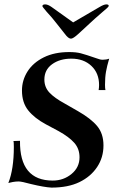

<svg xmlns="http://www.w3.org/2000/svg" viewBox="-20 -844 527 874"><path d="M122 -6Q78 -18 65 -18Q52 -18 38 -15.5Q24 -13 18 -11Q43 -74 43 -175Q43 -199 41 -202L71 -203Q69 -22 220 -22Q269 -22 305.5 -52Q342 -82 342 -128Q342 -167 318 -194Q294 -221 247 -247L189 -278Q137 -306 108.5 -341.5Q80 -377 80 -432Q80 -479 105.5 -519Q131 -559 179.5 -583Q228 -607 295 -607Q326 -607 347.5 -601.5Q369 -596 421 -578Q436 -572 447 -572Q464 -572 477 -577Q467 -543 462.5 -517.5Q458 -492 458 -458Q458 -442 460 -434H429Q431 -446 431 -457Q431 -511 396 -544Q361 -577 305 -577Q252 -577 217 -551.5Q182 -526 182 -482Q182 -447 205 -422.5Q228 -398 274 -373L335 -338Q393 -305 422 -270.5Q451 -236 451 -182Q451 -127 422 -83.5Q393 -40 341.5 -15Q290 10 214 10Q180 8 122 -6ZM275 -690 237 -738Q218 -763 191 -792Q173 -813 173 -816Q173 -824 186 -824Q198 -824 215 -812L313 -742L433 -812Q453 -824 464 -824Q475 -824 475 -817Q475 -812 445 -788Q408 -756 389 -738L337 -690Q313 -668 303 -668Q291 -668 275 -690Z"/></svg>

Font: Unna Medium
Style: Italic
Weight: 500
Italic angle: -8.05°
Designer: Jorge de Buen Unna
Foundry: Omnibus-Type
Version: Version 2.008